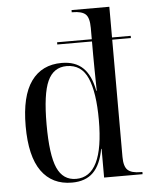

<svg xmlns="http://www.w3.org/2000/svg" viewBox="-54 -805 678 860"><g transform="rotate(-5 285.0 -375.0)"><path d="M235 10Q146 10 98 -57Q50 -124 50 -260Q50 -395 98 -461.5Q146 -528 235 -528Q296 -528 331 -494Q366 -460 379 -390H381Q380 -441 379.5 -488Q379 -535 379 -553V-612H223V-622H379V-673Q379 -719 362 -734.5Q345 -750 304 -750H300V-760H470V-622H554V-612H470V-85Q470 -42 487 -26Q504 -10 545 -10H553V0H380V-129H378Q365 -58 330.5 -24Q296 10 235 10ZM255 -5Q379 -5 379 -259Q379 -382 351 -447Q323 -512 256 -512Q197 -512 170.5 -454Q144 -396 144 -260Q144 -122 170 -63.5Q196 -5 255 -5Z"/></g></svg>

Font: Noto Serif Display SemiCondensed
Style: Regular
Weight: 400
Width: 4
Designer: Monotype Design Team
Foundry: Monotype Imaging Inc.
Version: Version 2.009